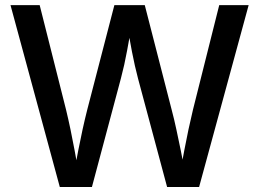

<svg xmlns="http://www.w3.org/2000/svg" viewBox="-20 -748 1037 768"><path d="M219.2 0 22 -727.5H138.7L244.1 -309.6Q253.4 -271 262 -230Q270.5 -189 278.3 -147.2Q286.1 -105.5 293.5 -63.5H277.3Q285.2 -105.5 293.2 -147.2Q301.3 -189 310.3 -230Q319.3 -271 329.1 -309.6L437.5 -727.5H559.1L666.5 -309.6Q676.8 -271 685.5 -230Q694.3 -189 702.9 -147.2Q711.4 -105.5 719.2 -63.5H701.7Q709.5 -105.5 717.3 -147.2Q725.1 -189 733.9 -230Q742.7 -271 752 -309.6L856.9 -727.5H974.6L776.4 0H648.4L532.2 -433.6Q519 -483.4 507.8 -541.5Q496.6 -599.6 485.4 -668.5H510.7Q498.5 -602.1 488.3 -545.2Q478 -488.3 463.4 -433.6L347.7 0Z"/></svg>

Font: Inter 17pt Medium
Style: Regular
Weight: 500
Version: Version 4.001;git-66647c0bb